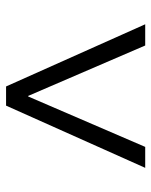

<svg xmlns="http://www.w3.org/2000/svg" viewBox="47 -738 501 636"><g transform="rotate(-90 298.0 -419.5)"><path d="M536.1 -189.5H465.8L298.8 -577.1H296.9L129.9 -189.5H60.5L266.6 -650.4H330.1Z"/></g></svg>

Font: ImmaginiFont
Style: Regular
Weight: 400
Version: Version 1.0